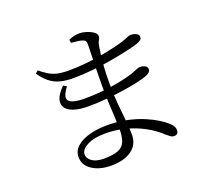

<svg xmlns="http://www.w3.org/2000/svg" viewBox="-136 -949 1271 1164"><g transform="rotate(-20 500.0 -367.0)"><path d="M393 43Q320 43 271.5 11.5Q223 -20 223 -73Q223 -113 254 -140.5Q285 -168 337 -182Q389 -196 451 -196Q521 -196 580 -183Q639 -170 684.5 -150.5Q730 -131 761 -111.5Q792 -92 806 -79Q822 -66 831 -52.5Q840 -39 840 -24Q840 -9 832.5 -2Q825 5 813 5Q800 5 789.5 -2.5Q779 -10 765 -22Q725 -60 671.5 -89.5Q618 -119 555.5 -136Q493 -153 424 -153Q350 -153 306.5 -130Q263 -107 263 -76Q263 -50 289.5 -31Q316 -12 366 -12Q428 -12 460 -26Q492 -40 503.5 -70.5Q515 -101 515 -151Q515 -176 512.5 -220Q510 -264 507.5 -320.5Q505 -377 505 -441Q505 -480 506 -522.5Q507 -565 508 -602.5Q509 -640 509.5 -666Q510 -692 510 -698Q510 -713 506 -718.5Q502 -724 490 -729Q474 -734 457.5 -736Q441 -738 417 -740L414 -761Q429 -768 446.5 -772.5Q464 -777 484 -777Q506 -777 530.5 -769Q555 -761 572 -748.5Q589 -736 589 -723Q589 -708 582 -698Q575 -688 571 -668Q567 -644 562.5 -611Q558 -578 555 -533.5Q552 -489 552 -429Q552 -352 558 -290Q564 -228 569 -179Q574 -130 574 -91Q574 -27 525 8Q476 43 393 43ZM385 -342Q332 -342 295 -353.5Q258 -365 241.5 -387.5Q225 -410 234 -441.5Q243 -473 283 -513L304 -501Q272 -459 273.5 -436Q275 -413 304 -403.5Q333 -394 382 -394Q436 -394 493 -399.5Q550 -405 602.5 -415Q655 -425 696 -438Q721 -447 735.5 -453.5Q750 -460 759 -460Q775 -460 790.5 -452.5Q806 -445 806 -429Q806 -418 798 -410.5Q790 -403 777 -397Q754 -388 712.5 -378.5Q671 -369 616.5 -361Q562 -353 502.5 -347.5Q443 -342 385 -342ZM356 -534Q310 -534 274 -543.5Q238 -553 208.5 -576Q179 -599 153 -638L170 -652Q195 -632 217.5 -617.5Q240 -603 270 -595Q300 -587 347 -587Q397 -587 451 -592Q505 -597 556 -606Q607 -615 648.5 -624.5Q690 -634 714 -642Q735 -649 748.5 -655.5Q762 -662 772 -662Q784 -662 796 -658.5Q808 -655 816 -648.5Q824 -642 824 -631Q824 -618 815 -611.5Q806 -605 791 -599Q769 -591 722.5 -580.5Q676 -570 615 -559Q554 -548 486.5 -541Q419 -534 356 -534Z"/></g></svg>

Font: Noto Serif JP ExtraLight
Style: Regular
Weight: 400
Version: Version 2.003-H1;hotconv 1.1.1;makeotfexe 2.6.0